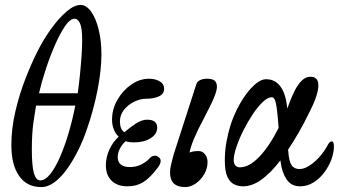

<svg xmlns="http://www.w3.org/2000/svg" viewBox="-20 -744 1377 778"><path d="M147 14Q89 14 57.5 -31Q26 -76 26 -156Q26 -223 42.5 -293.5Q59 -364 84 -427.5Q109 -491 133 -538Q157 -586 188 -628.5Q219 -671 250 -697.5Q281 -724 307 -724Q330 -724 349.5 -696.5Q369 -669 380 -623.5Q391 -578 391 -524Q391 -459 375 -378Q359 -297 332 -220Q318 -178 297.5 -136.5Q277 -95 253 -61Q229 -27 202 -6.5Q175 14 147 14ZM138 -366H295Q300 -402 304 -441.5Q308 -481 310.5 -517.5Q313 -554 313 -581Q313 -629 304.5 -648.5Q296 -668 282 -668Q264 -668 243.5 -638Q223 -608 202.5 -561Q182 -514 165 -462Q148 -410 138 -366ZM143 -13Q163 -13 183.5 -38.5Q204 -64 223 -107.5Q242 -151 258 -205Q274 -259 285 -316H126Q123 -300 116 -252Q109 -204 109 -139Q109 -71 117.5 -42Q126 -13 143 -13Z M497 11Q455 11 432 -12Q409 -35 409 -74Q409 -108 424 -139.5Q439 -171 461 -190Q434 -216 434 -260Q434 -301 455.5 -339Q477 -377 511.5 -401Q546 -425 584 -425Q609 -425 627 -414.5Q645 -404 645 -384Q645 -363 624 -353.5Q603 -344 574 -344Q548 -344 523 -331.5Q498 -319 482 -298.5Q466 -278 466 -252Q466 -220 484 -208Q508 -229 531.5 -244Q555 -259 576 -259Q617 -259 617 -227Q617 -201 590.5 -184Q564 -167 523 -167Q515 -167 506 -168Q497 -169 489 -172Q474 -158 465.5 -141Q457 -124 457 -108Q457 -67 507 -67Q531 -67 551.5 -77Q572 -87 585 -101Q592 -110 602.5 -112.5Q613 -115 622 -108Q642 -94 618 -63Q588 -23 560.5 -6Q533 11 497 11Z M730 14Q669 14 669 -45Q669 -59 673 -76Q677 -93 683 -116L775 -401Q778 -413 790 -419Q802 -425 818 -425Q841 -425 850 -417Q859 -409 859 -392Q859 -378 848 -350.5Q837 -323 807 -266Q757 -173 748 -126Q763 -132 785 -132Q800 -132 810.5 -119Q821 -106 821 -87Q821 -62 808 -39Q795 -16 774 -1Q753 14 730 14Z M965 11Q945 11 928 2.5Q911 -6 901 -28.5Q891 -51 891 -94Q891 -134 898 -171Q905 -208 913 -233Q923 -266 939.5 -299.5Q956 -333 976.5 -361Q997 -389 1018 -406Q1039 -423 1058 -423Q1096 -423 1117.5 -392Q1139 -361 1144 -304Q1149 -318 1155 -333Q1164 -357 1176 -380Q1188 -403 1203.5 -418Q1219 -433 1238 -433Q1270 -433 1270 -398Q1270 -380 1261.5 -353.5Q1253 -327 1235 -292Q1214 -248 1191.5 -209Q1169 -170 1147 -137Q1147 -134 1148 -132Q1151 -90 1161.5 -74.5Q1172 -59 1194 -59Q1212 -59 1234 -73Q1256 -87 1276 -110Q1296 -133 1309 -158Q1316 -171 1325 -171Q1333 -171 1333 -150Q1333 -125 1322.5 -97Q1312 -69 1293.5 -44.5Q1275 -20 1250 -4.5Q1225 11 1196 11Q1160 11 1141 -17.5Q1122 -46 1117 -89Q1116 -92 1116 -94Q1078 -44 1040 -16.5Q1002 11 965 11ZM927 -95Q927 -81 934 -73.5Q941 -66 952 -66Q990 -66 1031 -109Q1072 -152 1109 -226Q1105 -279 1101.5 -305.5Q1098 -332 1093 -341Q1088 -350 1081 -350Q1065 -350 1044.5 -330.5Q1024 -311 1003.5 -280Q983 -249 965.5 -214Q948 -179 937.5 -147Q927 -115 927 -95Z"/></svg>

Font: Junicode Two Beta Condensed Medium
Style: Italic
Weight: 500
Width: 3
Italic angle: -9°
Version: Version 1.053; ttfautohint (v1.8.4)